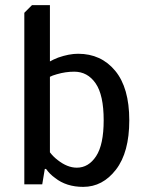

<svg xmlns="http://www.w3.org/2000/svg" viewBox="-20 -720 575 750"><path d="M305 10Q239 10 195 -25Q174 -40 160 -60H155L145 0H75V-670L105 -700H175V-480Q187 -487 207 -495Q250 -510 285 -510Q375 -510 430 -443.5Q485 -377 485 -250Q485 -125 433 -57.5Q381 10 305 10ZM280 -65Q326 -65 355.5 -110Q385 -155 385 -250Q385 -349 353.5 -394.5Q322 -440 270 -440Q236 -440 202 -430Q184 -425 175 -420V-125Q188 -108 205 -95Q243 -65 280 -65Z"/></svg>

Font: Scada
Style: Regular
Weight: 400
Designer: Jovanny Lemonad
Foundry: Jovanny Lemonad
Version: Version 4.100;PS 004.100;hotconv 1.0.88;makeotf.lib2.5.64775